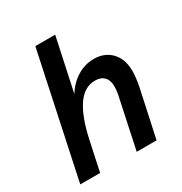

<svg xmlns="http://www.w3.org/2000/svg" viewBox="-168 -846 923 972"><g transform="rotate(-30 293.5 -360.0)"><path d="M22 0 175 -720H291L225 -412Q257 -462 302 -489Q347 -516 398 -516Q461 -516 499.5 -475.5Q538 -435 538 -364Q538 -331 528 -278L468 0H352L411 -278Q416 -298 418 -315.5Q420 -333 420 -344Q420 -379 401.5 -398.5Q383 -418 349 -418Q287 -418 244.5 -357Q202 -296 176 -177L138 0Z"/></g></svg>

Font: Wix Madefor Text SemiBold
Style: Italic
Weight: 600
Italic angle: -12°
Designer: Dalton Maag Ltd
Foundry: Dalton Maag Ltd
Version: Version 3.100